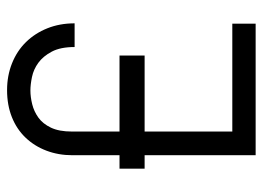

<svg xmlns="http://www.w3.org/2000/svg" viewBox="-120 -623 743 543"><g transform="rotate(-90 251.5 -351.5)"><path d="M390 -512Q390 -552 377 -576.5Q364 -601 345.5 -614.5Q327 -628 305.5 -632.5Q284 -637 267 -637Q249 -637 228.5 -632Q208 -627 190.5 -614.5Q173 -602 162 -579Q151 -556 151 -520V-385H366V-314H151V-66H456V0H84V-314H46V-385H84V-518Q84 -558 97 -592Q110 -626 134 -651Q158 -676 192 -689.5Q226 -703 268 -703Q309 -703 344 -689Q379 -675 404 -649.5Q429 -624 443 -589Q457 -554 457 -512Z"/></g></svg>

Font: Marvel
Style: Bold
Weight: 700
Designer: Carolina Trebol
Foundry: Carolina Trebol
Version: Version 1.001